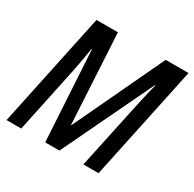

<svg xmlns="http://www.w3.org/2000/svg" viewBox="-156 -878 1050 1041"><g transform="rotate(30 368.5 -357.0)"><path d="M10 0 161 -714H295L326 -153H329L594 -714H737L586 0H491L585 -441Q592 -475 600 -507Q608 -539 615 -566H612L341 0H252L219 -564H216Q211 -534 205 -497.5Q199 -461 192 -427L102 0Z"/></g></svg>

Font: Noto Sans Condensed Medium
Style: Italic
Weight: 500
Width: 3
Italic angle: -12°
Designer: Monotype Design Team
Foundry: Monotype Imaging Inc.
Version: Version 2.013; ttfautohint (v1.8.4.7-5d5b)